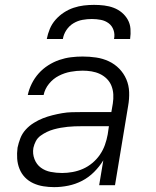

<svg xmlns="http://www.w3.org/2000/svg" viewBox="-20 -760 640 788"><path d="M203 8Q203 8 203 8Q203 8 203 8H202Q180 8 158 4.5Q136 1 116.5 -8Q97 -17 82.5 -32Q68 -47 60 -67Q52 -87 50.5 -109Q49 -131 52 -154Q56 -173 63.5 -192.5Q71 -212 85.5 -228Q100 -244 118.5 -255.5Q137 -267 156 -274.5Q175 -282 195 -287Q215 -292 235 -295.5Q255 -299 275 -299.5Q295 -300 314 -300H437L443 -335Q446 -354 445 -372.5Q444 -391 437.5 -407.5Q431 -424 418.5 -436.5Q406 -449 390 -456.5Q374 -464 356 -467Q338 -470 319 -470Q295 -470 270 -465.5Q245 -461 221.5 -449Q198 -437 181 -416Q164 -395 159 -370H94Q99 -394 110.5 -417Q122 -440 139 -459Q156 -478 178 -492Q200 -506 223.5 -514Q247 -522 271 -525Q295 -528 319 -528Q347 -528 374.5 -524Q402 -520 426.5 -508.5Q451 -497 469.5 -478Q488 -459 498.5 -434.5Q509 -410 510 -382Q511 -354 506 -326L452 0H387L404 -102Q388 -76 366 -54Q344 -32 317 -18Q290 -4 260.5 2Q231 8 203 8ZM235 -50Q256 -50 278 -54Q300 -58 320.5 -67Q341 -76 359 -91Q377 -106 390 -125Q403 -144 410.5 -165Q418 -186 422 -208L427 -242H314Q300 -242 286 -241.5Q272 -241 257.5 -239.5Q243 -238 229 -235.5Q215 -233 200.5 -229Q186 -225 172.5 -218.5Q159 -212 146.5 -203Q134 -194 127 -180.5Q120 -167 117 -153Q113 -129 121.5 -107Q130 -85 147.5 -72Q165 -59 188 -54.5Q211 -50 235 -50ZM172 -600Q176 -621 184.5 -641.5Q193 -662 208 -679Q223 -696 242 -708.5Q261 -721 282 -728Q303 -735 324 -737.5Q345 -740 366 -740Q387 -740 407.5 -737.5Q428 -735 446.5 -728Q465 -721 480 -708.5Q495 -696 504.5 -679Q514 -662 515.5 -641.5Q517 -621 514 -600H448Q452 -619 446 -636.5Q440 -654 426 -664.5Q412 -675 394 -678.5Q376 -682 357 -682Q338 -682 318.5 -678.5Q299 -675 281.5 -664.5Q264 -654 252.5 -636.5Q241 -619 238 -600Z"/></svg>

Font: Iosevka SS04 Light Extended
Style: Italic
Weight: 300
Width: 7
Italic angle: -9°
Monospace: yes
Designer: Belleve Invis
Foundry: Belleve Invis
Version: Version 19.0.0; ttfautohint (v1.8.4)